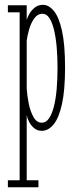

<svg xmlns="http://www.w3.org/2000/svg" viewBox="-20 -546 320 816"><path d="M13.5 250V220H63.5V-493.5H13.5V-523.5H93.5V-462Q97 -473.5 105.5 -488.2Q114 -503 128.2 -514.2Q142.5 -525.5 162.5 -525.5Q187.5 -525.5 209 -499.5Q230.5 -473.5 243.5 -415Q256.5 -356.5 256.5 -259Q256.5 -163.5 243.5 -104.2Q230.5 -45 208 -17.5Q185.5 10 157.5 10Q138 10 124.2 -2Q110.5 -14 102.8 -30Q95 -46 93.5 -57.5V220H143.5V250ZM158 -24.5Q175.5 -24.5 188 -42.5Q200.5 -60.5 208.8 -92.2Q217 -124 220.8 -166.5Q224.5 -209 224.5 -257.5Q224.5 -305.5 220.8 -347.2Q217 -389 209.2 -420.5Q201.5 -452 189.5 -469.8Q177.5 -487.5 161 -487.5Q139.5 -487.5 125.2 -467.2Q111 -447 103.5 -420.2Q96 -393.5 93.5 -373.5V-169Q95.5 -139 102.2 -105.5Q109 -72 122.5 -48.2Q136 -24.5 158 -24.5Z"/></svg>

Font: Imbue Thin
Style: Regular
Weight: 100
Designer: Tyler Finck
Foundry: Etcetera Type Company
Version: Version 1.102